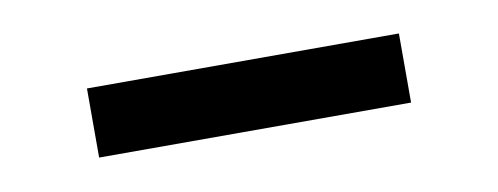

<svg xmlns="http://www.w3.org/2000/svg" viewBox="-26 -378 511 197"><g transform="rotate(-10 229.5 -280.0)"><path d="M67 -316H392V-244H67Z"/></g></svg>

Font: Encode Sans Normal
Style: Regular
Weight: 400
Designer: Pablo Impallari, Andres Torresi
Foundry: Pablo Impallari, Andres Torresi
Version: Version 1.000; ttfautohint (v1.00) -l 8 -r 50 -G 200 -x 14 -